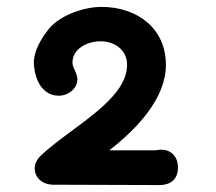

<svg xmlns="http://www.w3.org/2000/svg" viewBox="-20 -888 619 551"><path d="M133.8 -357.9 438.5 -356.9C460 -356.9 490.7 -365.7 490.7 -407.7C490.7 -440.4 469.2 -458.5 442.9 -458.5C436.5 -458.5 429.7 -457 425.3 -456.5H293.5C372.1 -517.6 456.1 -605 456.1 -701.7C456.1 -807.6 373 -868.2 271 -868.2C226.1 -868.2 156.2 -847.7 121.1 -806.2C99.1 -779.3 77.1 -742.2 77.1 -708.5C77.1 -680.7 90.3 -613.3 149.4 -613.3C172.4 -613.3 202.1 -630.9 202.1 -660.6C202.1 -678.7 188 -691.9 188 -708.5C188 -747.1 228.5 -769.5 269.5 -769.5C307.1 -769.5 344.7 -746.1 344.7 -702.1C344.7 -600.6 186.5 -524.9 98.6 -442.9C84.5 -429.7 79.6 -416 79.6 -405.8C79.6 -377.9 101.1 -357.9 133.8 -357.9Z"/></svg>

Font: Autour One
Style: Regular
Weight: 400
Designer: Eben Sorkin
Foundry: Eben Sorkin
Version: Version 1.002